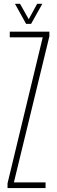

<svg xmlns="http://www.w3.org/2000/svg" viewBox="-20 -962 292 982"><path d="M18.5 0V-24L198.5 -771H30V-800H232.5V-776L51 -29H213V0ZM113.5 -840 56.5 -942.5H82.5L127 -863.5L170 -942.5H196.5L139 -840Z"/></svg>

Font: Big Shoulders Display Thin ExtraLight
Style: Regular
Weight: 250
Version: Version 2.002